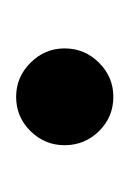

<svg xmlns="http://www.w3.org/2000/svg" viewBox="19 -519 160 238"><g transform="rotate(90 99.0 -400.0)"><path d="M40 -400Q40 -425 57.8 -442.8Q75.5 -460.5 100 -460.5Q125 -460.5 142.5 -442.8Q160 -425 160 -400Q160 -375.5 142.5 -357.8Q125 -340 100 -340Q75.5 -340 57.8 -357.8Q40 -375.5 40 -400Z"/></g></svg>

Font: Bodoni* 72pt
Style: Regular
Weight: 400
Version: Version 2.3